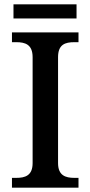

<svg xmlns="http://www.w3.org/2000/svg" viewBox="-20 -863 416 883"><path d="M42 -778H332V-843H42ZM35 0H341V-45H322C281 -45 247 -56 247 -113V-600C247 -659 280 -669 322 -669H341V-714H35V-669H55C95 -669 130 -659 130 -600V-113C130 -55 95 -45 55 -45H35Z"/></svg>

Font: Noto Serif Devanagari Medium
Style: Regular
Weight: 500
Designer: Universal Thirst, Indian Type Foundry and the Monotype Design Team
Foundry: Monotype Imaging Inc.
Version: Version 2.004